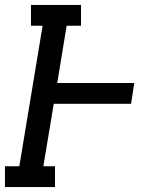

<svg xmlns="http://www.w3.org/2000/svg" viewBox="-29 -755 649 775"><path d="M-9 0V-84H49L143 -651H96V-735H298V-651H240L202 -420H513L500 -336H188L146 -84H193V0Z"/></svg>

Font: Iosevka Slab Medium Extended
Style: Italic
Weight: 500
Width: 7
Italic angle: -9°
Monospace: yes
Designer: Belleve Invis
Foundry: Belleve Invis
Version: Version 11.1.0; ttfautohint (v1.8.3)